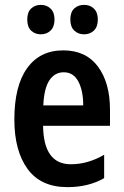

<svg xmlns="http://www.w3.org/2000/svg" viewBox="-20 -759 508 789"><path d="M240 -552Q333 -552 382.5 -485.5Q432 -419 432 -308V-242H157Q159 -84 271 -84Q341 -84 408 -123V-27Q344 10 257 10Q148 10 93.5 -64.5Q39 -139 39 -268Q39 -406 91.5 -479Q144 -552 240 -552ZM242 -462Q205 -462 183 -429Q161 -396 158 -326H322Q322 -386 302 -424Q282 -462 242 -462ZM92 -679Q92 -709 108 -724Q124 -739 148 -739Q172 -739 188 -723.5Q204 -708 204 -679Q204 -649 188 -633.5Q172 -618 148 -618Q124 -618 108 -633Q92 -648 92 -679ZM269 -679Q269 -709 285 -724Q301 -739 326 -739Q350 -739 366 -723.5Q382 -708 382 -679Q382 -649 366 -633.5Q350 -618 326 -618Q301 -618 285 -633.5Q269 -649 269 -679Z"/></svg>

Font: Avrile Sans Condensed SemiBold
Style: Regular
Weight: 600
Width: 3
Designer: Monotype Design Team
Foundry: Monotype Imaging Inc.
Version: Version 2.001;September 10, 2019;FontCreator 11.5.0.2425 64-